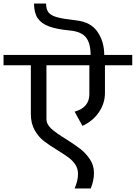

<svg xmlns="http://www.w3.org/2000/svg" viewBox="-42 -948 766 1083"><path d="M704 -580H550V-424Q550 -365 516 -315Q482 -265 423 -238L379 -318Q462 -342 462 -416V-580H220V-277Q220 -247 247.5 -222Q275 -197 331 -163Q383 -130 413 -106.5Q443 -83 465.5 -49Q488 -15 488 27Q488 70 470 115H379Q398 71 398 33Q398 3 383 -19.5Q368 -42 346 -58.5Q324 -75 285 -99Q237 -128 206 -152Q175 -176 153.5 -214Q132 -252 132 -306V-580H-22V-638H704ZM469 -638Q469 -705 442.5 -737.5Q416 -770 352 -776Q278 -783 234.5 -799Q191 -815 170.5 -845.5Q150 -876 150 -928H218Q218 -895 232 -877.5Q246 -860 281 -850.5Q316 -841 388 -833Q470 -824 508 -768.5Q546 -713 546 -638V-610H469Z"/></svg>

Font: AmikoRegular
Style: Regular
Weight: 400
Designer: Pablo Impallari, Rodrigo Fuenzalida, Andres Torresi
Foundry: Impallari Type
Version: Version 1.000; ttfautohint (v1.3)